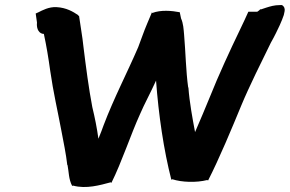

<svg xmlns="http://www.w3.org/2000/svg" viewBox="-20 -759 1137 753"><path d="M120 -706 125 -671C122 -643 135 -626 152 -626C162 -580 170 -532 177 -481C189 -397 206 -325 221 -245C229 -203 239 -155 244 -111L245 -112V-111C250 -86 249 -56 263 -30L267 -31C318 -17 373 -33 414 -44L417 -42C457 -122 493 -232 529 -311C546 -351 571 -396 592 -443C602 -308 622 -171 652 -54L656 -56C693 -44 750 -42 793 -53L796 -51C840 -137 889 -255 927 -347C956 -417 1008 -522 1042 -591C1058 -619 1069 -643 1077 -660C1083 -674 1089 -687 1093 -700L1096 -714C1098 -723 1096 -733 1086 -739H1077C1056 -739 1040 -734 1024 -729L1003 -722L1001 -723C999 -720 995 -717 989 -713H954C945 -694 935 -670 920 -640C885 -568 834 -457 804 -381C785 -335 766 -289 745 -241C735 -294 723 -359 719 -415V-416H718C709 -481 708 -554 702 -623C700 -645 699 -667 690 -687L685 -711C654 -717 611 -721 577 -708L576 -711C564 -682 550 -651 539 -620L522 -574C478 -472 427 -375 386 -267C382 -256 375 -236 366 -215C360 -258 352 -298 342 -339C328 -412 317 -497 307 -578C304 -611 294 -666 290 -697L289 -696L286 -700C267 -713 240 -729 202 -731C172 -733 145 -718 131 -711Z"/></svg>

Font: Hussar Pisanka
Style: BdKur
Weight: 700
Designer: Robert Jablonski
Foundry: Cannot Into Space Fonts
Version: Version 1.070